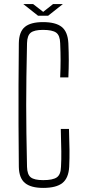

<svg xmlns="http://www.w3.org/2000/svg" viewBox="-20 -912 420 938"><path d="M191 6Q131 6 102 -18Q73 -42 72 -97Q71 -209 70.5 -304Q70 -399 70.5 -494.5Q71 -590 72 -701Q73 -757 101.5 -780.5Q130 -804 190 -804Q252 -804 281.5 -780.5Q311 -757 314 -701Q316 -654 316 -617.5Q316 -581 314 -534H274Q276 -581 276 -617.5Q276 -654 274 -701Q273 -739 254.5 -752.5Q236 -766 190 -766Q148 -766 130.5 -752.5Q113 -739 112 -701Q110 -609 109 -537Q108 -465 108 -399.5Q108 -334 109 -261.5Q110 -189 112 -97Q113 -59 130.5 -45.5Q148 -32 191 -32Q238 -32 257.5 -45.5Q277 -59 278 -97Q280 -132 279.5 -172Q279 -212 277 -282H317Q319 -221 319.5 -180.5Q320 -140 318 -97Q315 -42 285 -18Q255 6 191 6ZM94 -892H142L191 -854L239 -892H287L215 -835H166Z"/></svg>

Font: Big Shoulders Text Thin
Style: Regular
Weight: 100
Designer: Patric King
Foundry: XO Type Co
Version: Version 1.000; ttfautohint (v1.8.2)